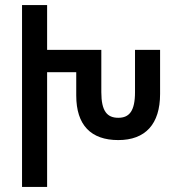

<svg xmlns="http://www.w3.org/2000/svg" viewBox="-20 -736 694 758"><path d="M67 2H166V-451H281V-359C281 -242 339 -183 447 -183C554 -183 612 -246 612 -365V-539H513V-372C513 -297 490 -271 447 -271C403 -271 380 -297 380 -372V-539H166V-716H67Z"/></svg>

Font: Noto Sans Armenian ExtraCondensed Medium
Style: Regular
Weight: 500
Width: 2
Designer: Monotype Design Team
Foundry: Monotype Imaging Inc.
Version: Version 2.008